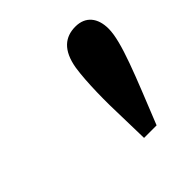

<svg xmlns="http://www.w3.org/2000/svg" viewBox="-102 -809 498 498"><g transform="rotate(-45 147.0 -560.0)"><path d="M236.5 -725.2C198.2 -725.2 171.1 -703.5 161.9 -649C154.9 -603 154.2 -529.1 156.4 -475.1L158.3 -395H204.3C256.5 -525.5 293.7 -612 293.7 -660.4C293.7 -699.7 273.8 -725.2 236.5 -725.2Z"/></g></svg>

Font: Source Serif Variable
Style: Italic
Weight: 389
Italic angle: -12°
Designer: Frank Grießhammer
Foundry: Adobe Systems Incorporated
Version: Version 3.001;hotconv 1.0.111;makeotfexe 2.5.65597